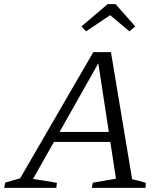

<svg xmlns="http://www.w3.org/2000/svg" viewBox="-37 -904 783 924"><path d="M599 -41Q617 -38 633.5 -33Q650 -28 665 -24L663 0H405L410 -25L521 -44L432 -627L450 -624L122 -43Q151 -39 179.5 -34Q208 -29 237 -24L234 0H-17L-12 -25L60 -46L412 -653H497ZM190 -221 214 -269H530L536 -221ZM519 -884 614 -777 586 -753 493 -831 377 -753 355 -777 481 -884Z"/></svg>

Font: Piazzolla Thin Light
Style: Italic
Weight: 300
Italic angle: -11.3°
Version: Version 2.005